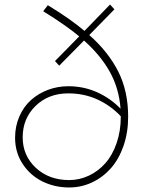

<svg xmlns="http://www.w3.org/2000/svg" viewBox="-20 -805 640 839"><path d="M370.1 -651.9Q453.1 -578.6 496.6 -492.7Q540 -406.7 540 -294.9Q540 -226.1 519.8 -167.7Q499.5 -109.4 464.6 -69.8Q429.7 -30.3 382.6 -8.1Q335.4 14.2 282.2 14.2Q218.8 14.2 165.3 -12.2Q111.8 -38.6 78.9 -88.9Q45.9 -139.2 45.9 -203.1Q45.9 -253.4 64.7 -296.4Q83.5 -339.4 115.5 -367.9Q147.5 -396.5 189.7 -412.4Q231.9 -428.2 278.8 -428.2Q345.7 -428.2 404.3 -401.9Q462.9 -375.5 506.8 -330.1Q500 -419.4 459.7 -491.5Q419.4 -563.5 347.2 -627.9L238.8 -518.1L220.2 -538.1L326.2 -646Q268.1 -694.3 168.9 -755.9L189 -782.2Q290 -720.7 349.1 -669.9L460.9 -785.2L480 -764.2ZM282.2 -18.1Q327.1 -18.1 368.2 -37.4Q409.2 -56.6 440.2 -91.6Q471.2 -126.5 489.5 -179.4Q507.8 -232.4 507.8 -294.9V-296.9Q463.9 -343.8 405.5 -370.4Q347.2 -397 278.8 -397Q191.4 -397 135.3 -342Q79.1 -287.1 79.1 -205.1Q79.1 -125 136.7 -71.5Q194.3 -18.1 282.2 -18.1Z"/></svg>

Font: BioRhyme ExtraLight
Style: Regular
Weight: 275
Designer: Aoife Mooney
Foundry: Aoife Mooney Type
Version: Version 1.500;PS 001.500;hotconv 1.0.88;makeotf.lib2.5.64775